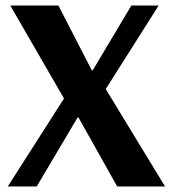

<svg xmlns="http://www.w3.org/2000/svg" viewBox="-20 -670 621 690"><path d="M8 0 210 -316 17 -650H190L310 -417H313L452 -650H550L360 -350L573 0H401L262 -248H259L112 0Z"/></svg>

Font: Arsenal SC
Style: Bold
Weight: 700
Designer: Andrij Shevchenko
Foundry: Stairsfor
Version: Version 2.001; ttfautohint (v1.8.4.7-5d5b)